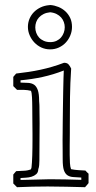

<svg xmlns="http://www.w3.org/2000/svg" viewBox="-20 -742 388 776"><path d="M33.7 -0.5V-36.6Q36.6 -40.5 39.6 -43.7Q42.5 -46.9 45.4 -50.3Q59.6 -51.3 75.4 -51.8Q91.3 -52.2 105 -57.6L106.4 -62Q106.9 -63.5 107.4 -64.5Q107.4 -63.5 106.7 -60.8Q106 -58.1 105 -58.1Q106.4 -58.1 107.4 -65.7Q108.4 -73.2 109.1 -85.7Q109.9 -98.1 110.4 -113.8Q110.8 -129.4 111.1 -145.5Q111.3 -161.6 111.3 -176.5Q111.3 -191.4 111.3 -202.1Q111.3 -229.5 110.8 -255.1Q110.4 -280.8 110.4 -309.1Q110.4 -318.4 110.1 -328.4Q109.9 -338.4 109.4 -347.7Q108.9 -356.9 107.9 -364.3Q106.9 -371.6 105 -375Q91.3 -378.4 77.1 -378.7Q63 -378.9 48.8 -378.9L33.7 -394V-431.2Q36.6 -435.1 39.6 -438.2Q42.5 -441.4 45.4 -444.8Q71.3 -447.8 95.7 -451.4Q120.1 -455.1 143.8 -460.2Q167.5 -465.3 190.9 -472.2Q214.4 -479 238.8 -488.3Q251.5 -488.3 257.3 -481.4Q263.2 -474.6 267.6 -464.8Q263.7 -405.8 262.9 -348.6Q262.2 -291.5 262.2 -232.9Q262.2 -217.8 262.2 -205.8Q262.2 -193.8 262 -181.2Q261.7 -168.5 261.7 -152.8Q261.7 -137.2 261.7 -115.2Q261.7 -98.6 262.7 -82.8Q263.7 -66.9 267.1 -58.6Q268.1 -58.6 268.1 -58.1Q282.2 -55.2 296.6 -54.4Q311 -53.7 325.2 -52.7Q331.1 -45.9 337.9 -40V-2Q334 2.4 330.8 6.6Q327.6 10.7 323.7 14.6Q286.1 13.7 248.5 12.7Q210.9 11.7 172.9 11.7Q111.3 11.7 48.8 14.6ZM181.6 -17.6Q213.9 -17.6 245.4 -16.8Q276.9 -16.1 308.6 -15.1V-24.4Q290 -25.4 275.9 -26.4Q261.7 -27.3 252.2 -33.9Q242.7 -40.5 238 -54.9Q233.4 -69.3 233.4 -97.2Q233.4 -117.2 233.2 -136.7Q232.9 -156.2 232.9 -175.8Q232.9 -181.6 233.2 -202.1Q233.4 -222.7 233.6 -250.7Q233.9 -278.8 234.4 -311Q234.9 -343.3 235.4 -372.6Q235.8 -401.9 236.6 -424.8Q237.3 -447.8 237.8 -457Q195.3 -440.4 151.9 -430.9Q108.4 -421.4 63 -417.5V-408.2Q80.1 -407.7 94 -407Q107.9 -406.2 117.7 -399.7Q127.4 -393.1 132.8 -377.9Q138.2 -362.8 138.2 -333Q138.2 -329.6 138.7 -326.2Q139.2 -322.8 139.2 -318.8Q139.2 -319.8 139.4 -311Q139.6 -302.2 139.6 -290Q139.6 -277.8 139.9 -264.9Q140.1 -252 140.1 -243.7Q140.1 -205.6 139.6 -168.5Q139.2 -131.3 139.2 -93.8Q139.2 -84.5 138.4 -75.2Q137.7 -65.9 134.8 -58.1Q134.3 -44.9 126.5 -38.1Q118.7 -31.2 107.7 -27.8Q96.7 -24.4 84.5 -23.9Q72.3 -23.4 63 -22.5V-14.6ZM184.1 -721.7Q200.7 -720.2 216.3 -713.9Q231.9 -707.5 244.1 -696.3Q256.3 -685.1 263.7 -669.4Q271 -653.8 271 -633.3Q271 -615.7 264.4 -599.4Q257.8 -583 246.1 -570.3Q234.4 -557.6 218 -550Q201.7 -542.5 182.6 -542.5Q163.6 -542.5 147.2 -550Q130.9 -557.6 118.9 -570.3Q106.9 -583 99.9 -599.4Q92.8 -615.7 92.8 -633.3Q92.8 -650.4 99.1 -665.8Q105.5 -681.2 116.9 -692.9Q128.4 -704.6 144.3 -712.2Q160.2 -719.7 179.2 -721.2ZM182.6 -692.4Q167.5 -690.9 156.2 -685.3Q145 -679.7 137.5 -671.4Q129.9 -663.1 126.2 -652.6Q122.6 -642.1 122.6 -631.3Q122.6 -620.1 126.5 -609.4Q130.4 -598.6 137.9 -590.3Q145.5 -582 157 -576.9Q168.5 -571.8 183.1 -571.8Q197.3 -571.8 208.3 -576.9Q219.2 -582 226.6 -590.6Q233.9 -599.1 237.8 -609.9Q241.7 -620.6 241.7 -631.8Q241.7 -642.6 238 -652.8Q234.4 -663.1 227.1 -671.4Q219.7 -679.7 208.7 -685.3Q197.8 -690.9 182.6 -692.4Z"/></svg>

Font: XB Kayhan Pook
Style: Regular
Weight: 700
Designer: Behnam
Foundry: Irmug
Version: Version 7.300 2009